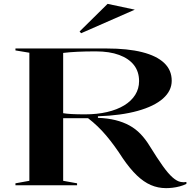

<svg xmlns="http://www.w3.org/2000/svg" viewBox="-20 -959 996 994"><path d="M840 15Q798 15 761 -1Q724 -17 688.5 -51Q653 -85 616 -139Q573 -206 530 -257Q487 -308 436 -347H307V-23L379 -10V0H60V-10L132 -23V-686L60 -698V-708H532Q641 -708 716 -689Q791 -670 830 -633Q869 -596 869 -541Q869 -489 824 -449Q779 -409 693 -385Q607 -361 487 -357V-349Q538 -347 578 -337Q618 -327 650 -309.5Q682 -292 707.5 -265.5Q733 -239 755 -203Q794 -140 822.5 -100Q851 -60 874 -40Q897 -20 916 -17Q931 -14 945 -17V-7Q929 1 910 6Q891 11 873 13Q855 15 840 15ZM420 -367Q483 -367 534.5 -379Q586 -391 623 -413.5Q660 -436 680 -468Q700 -500 700 -539Q700 -588 673.5 -622Q647 -656 597 -674.5Q547 -693 476 -693Q423 -693 381 -691Q339 -689 307 -685V-373Q324 -370 351.5 -368.5Q379 -367 420 -367ZM400 -787 392 -796 537 -939 678 -909Z"/></svg>

Font: Kalnia SemiExpanded
Style: Regular
Weight: 400
Width: 6
Designer: Frida Medrano
Foundry: Frida Medrano
Version: Version 1.105